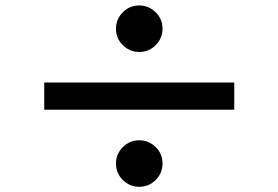

<svg xmlns="http://www.w3.org/2000/svg" viewBox="-20 -738 1040 717"><path d="M499.8 -717.6Q535.7 -717.6 561.3 -692.2Q586.9 -666.8 586.9 -631Q586.9 -595.1 561.5 -569.5Q536 -543.9 500.2 -543.9Q464.3 -543.9 438.7 -569.3Q413.1 -594.7 413.1 -630.6Q413.1 -666.5 438.5 -692.1Q464 -717.6 499.8 -717.6ZM854.8 -429.8V-328.3H145.2V-429.8ZM499.8 -214.1Q535.7 -214.1 561.3 -188.7Q586.9 -163.3 586.9 -127.4Q586.9 -91.6 561.5 -66Q536 -40.4 500.2 -40.4Q464.3 -40.4 438.7 -65.8Q413.1 -91.2 413.1 -127.1Q413.1 -163 438.5 -188.5Q464 -214.1 499.8 -214.1Z"/></svg>

Font: Noto Sans KR Thin
Style: Regular
Weight: 100
Designer: Ryoko NISHIZUKA 西塚涼子 (kana, bopomofo & ideographs); Paul D. Hunt (Latin, Greek & Cyrillic); Sandoll Communications 산돌커뮤니
Foundry: Adobe
Version: Version 2.004-H2;hotconv 1.0.118;makeotfexe 2.5.65603